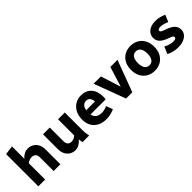

<svg xmlns="http://www.w3.org/2000/svg" viewBox="210 -1868 3012 3012"><g transform="rotate(-45 1716.5 -361.5)"><path d="M75 0V-715L225 -735V-461Q255 -496 293.5 -516.5Q332 -537 380 -537Q427 -537 469 -513.5Q511 -490 537.5 -443.5Q564 -397 564 -326V0H414V-303Q414 -353 389 -376Q364 -399 325 -399Q300 -399 273.5 -389.5Q247 -380 225 -361V0Z M704 -199V-525H854V-222Q854 -173 877.5 -149.5Q901 -126 940 -126Q992 -126 1037 -166V-525H1187V-125Q1187 -104 1188.5 -87.5Q1190 -71 1194 -49L1202 0H1056L1043 -71Q1013 -34 974 -11Q935 12 885 12Q839 12 797.5 -11.5Q756 -35 730 -82Q704 -129 704 -199Z M1300 -252Q1300 -338 1333 -402Q1366 -466 1424 -501.5Q1482 -537 1557 -537Q1664 -537 1727.5 -466.5Q1791 -396 1791 -274Q1791 -257 1789.5 -242Q1788 -227 1786 -218H1450Q1461 -162 1500 -136Q1539 -110 1596 -110Q1626 -110 1658.5 -118.5Q1691 -127 1716 -140L1757 -28Q1721 -12 1676.5 0Q1632 12 1579 12Q1491 12 1428.5 -21Q1366 -54 1333 -113.5Q1300 -173 1300 -252ZM1554 -420Q1515 -420 1487 -394.5Q1459 -369 1450 -313H1645Q1639 -369 1615.5 -394.5Q1592 -420 1554 -420Z M1826 -525H1988L2094 -191L2198 -525H2356L2160 0H2022Z M2394 -262Q2394 -347 2427 -408.5Q2460 -470 2518.5 -503.5Q2577 -537 2652 -537Q2728 -537 2786 -503.5Q2844 -470 2877 -408.5Q2910 -347 2910 -262Q2910 -178 2877 -116.5Q2844 -55 2786 -21.5Q2728 12 2652 12Q2577 12 2518.5 -21.5Q2460 -55 2427 -116.5Q2394 -178 2394 -262ZM2546 -262Q2546 -183 2575 -146Q2604 -109 2652 -109Q2700 -109 2729 -146Q2758 -183 2758 -262Q2758 -342 2729 -379Q2700 -416 2652 -416Q2604 -416 2575 -379Q2546 -342 2546 -262Z M2973 -35 3024 -154Q3056 -135 3097 -121.5Q3138 -108 3178 -108Q3216 -108 3230 -118.5Q3244 -129 3244 -144Q3244 -159 3229 -169.5Q3214 -180 3178 -192Q3076 -227 3035 -269.5Q2994 -312 2994 -372Q2994 -418 3019 -455.5Q3044 -493 3092 -515Q3140 -537 3208 -537Q3257 -537 3303.5 -525Q3350 -513 3387 -495L3338 -380Q3308 -395 3270 -406Q3232 -417 3200 -417Q3140 -417 3140 -384Q3140 -369 3155.5 -358Q3171 -347 3214 -332Q3315 -298 3357.5 -256.5Q3400 -215 3400 -153Q3400 -104 3371.5 -67Q3343 -30 3291.5 -9Q3240 12 3170 12Q3112 12 3061.5 -1.5Q3011 -15 2973 -35Z"/></g></svg>

Font: Radio Canada
Style: Bold
Weight: 700
Designer: Charles Daoud, Etienne Aubert Bonn, Alexandre Saumier Demers, Jacques Le Bailly
Foundry: Radio-Canada
Version: Version 2.104; ttfautohint (v1.8.4.7-5d5b);gftools[0.9.28.de